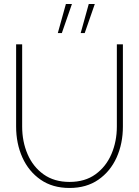

<svg xmlns="http://www.w3.org/2000/svg" viewBox="-20 -920 690 953"><path d="M325 13Q241 13 181.8 -28Q122.5 -69 91.2 -138.2Q60 -207.5 60 -292V-700H90V-292Q90 -217 117 -154.5Q144 -92 196.5 -54.5Q249 -17 325 -17Q402 -17 454.2 -55Q506.5 -93 533.2 -155.5Q560 -218 560 -292V-700H590V-292Q590 -207.5 558.8 -138.2Q527.5 -69 468.2 -28Q409 13 325 13ZM380.5 -756 420.5 -900H450.5L400.5 -756ZM267 -756 307 -900H337L287 -756Z"/></svg>

Font: Urbanist Thin
Style: Regular
Weight: 100
Designer: Corey Hu
Foundry: Corey Hu
Version: Version 1.330; ttfautohint (v1.8.4.7-5d5b)